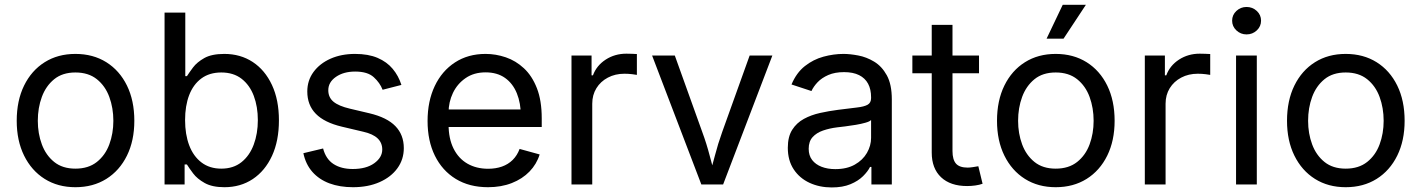

<svg xmlns="http://www.w3.org/2000/svg" viewBox="-20 -781 6019 813"><path d="M299.3 11.7Q225.1 11.7 169.2 -23.4Q113.3 -58.6 82 -122.1Q50.8 -185.5 50.8 -269.5Q50.8 -355 82 -418.7Q113.3 -482.4 169.2 -517.6Q225.1 -552.7 299.3 -552.7Q374 -552.7 430.2 -517.6Q486.3 -482.4 517.6 -418.7Q548.8 -355 548.8 -269.5Q548.8 -185.5 517.6 -122.1Q486.3 -58.6 430.2 -23.4Q374 11.7 299.3 11.7ZM299.3 -66.9Q354.5 -66.9 390.1 -95.2Q425.8 -123.5 442.9 -169.7Q460 -215.8 460 -269.5Q460 -323.7 442.9 -370.4Q425.8 -417 390.1 -445.6Q354.5 -474.1 299.3 -474.1Q244.6 -474.1 209.5 -445.6Q174.3 -417 157.2 -370.6Q140.1 -324.2 140.1 -269.5Q140.1 -215.8 157.2 -169.7Q174.3 -123.5 209.5 -95.2Q244.6 -66.9 299.3 -66.9Z M930.2 11.7Q878.4 11.7 846.7 -6.1Q814.9 -23.9 797.9 -46.6Q780.8 -69.3 771.5 -84.5H761.7V0H676.8V-727.5H764.6V-458.5H771.5Q780.8 -473.1 797.4 -495.4Q814 -517.6 845.2 -535.2Q876.5 -552.7 929.7 -552.7Q998 -552.7 1050 -518.6Q1102.1 -484.4 1131.6 -421.1Q1161.1 -357.9 1161.1 -271.5Q1161.1 -184.6 1131.8 -121.1Q1102.5 -57.6 1050.5 -22.9Q998.5 11.7 930.2 11.7ZM917 -66.9Q968.3 -66.9 1002.7 -94.5Q1037.1 -122.1 1054.4 -168.7Q1071.8 -215.3 1071.8 -272.5Q1071.8 -329.1 1054.7 -374.8Q1037.6 -420.4 1003.2 -447.3Q968.8 -474.1 917 -474.1Q866.7 -474.1 832.5 -448.7Q798.3 -423.3 781 -378.2Q763.7 -333 763.7 -272.5Q763.7 -211.9 781.2 -165.5Q798.8 -119.1 833.3 -93Q867.7 -66.9 917 -66.9Z M1474.6 11.7Q1418.5 11.7 1374.8 -4.6Q1331.1 -21 1302.7 -53.2Q1274.4 -85.4 1264.6 -132.3L1348.1 -152.3Q1359.9 -107.4 1392.3 -86.4Q1424.8 -65.4 1473.6 -65.4Q1530.8 -65.4 1564.7 -89.8Q1598.6 -114.3 1598.6 -147.9Q1598.6 -176.3 1578.9 -195.1Q1559.1 -213.9 1518.6 -223.1L1427.7 -244.6Q1353.5 -262.2 1317.4 -299.1Q1281.2 -335.9 1281.2 -393.6Q1281.2 -440.4 1307.6 -476.3Q1334 -512.2 1379.6 -532.5Q1425.3 -552.7 1483.4 -552.7Q1539.6 -552.7 1578.9 -535.9Q1618.2 -519 1642.8 -489.5Q1667.5 -460 1679.7 -421.4L1600.1 -400.9Q1588.9 -430.2 1562.7 -454.1Q1536.6 -478 1483.9 -478Q1435.1 -478 1402.6 -455.6Q1370.1 -433.1 1370.1 -398.9Q1370.1 -368.7 1392.1 -350.3Q1414.1 -332 1461.9 -320.8L1544.4 -301.3Q1618.7 -283.7 1654.3 -246.8Q1689.9 -210 1689.9 -153.8Q1689.9 -106 1662.8 -68.6Q1635.7 -31.2 1587.2 -9.8Q1538.6 11.7 1474.6 11.7Z M2046.4 11.7Q1967.3 11.7 1909.9 -23.4Q1852.5 -58.6 1821.5 -121.6Q1790.5 -184.6 1790.5 -268.6Q1790.5 -352.5 1820.8 -416.5Q1851.1 -480.5 1906.5 -516.6Q1961.9 -552.7 2036.1 -552.7Q2079.6 -552.7 2121.8 -538.3Q2164.1 -523.9 2198.5 -491.9Q2232.9 -460 2253.4 -407.7Q2273.9 -355.5 2273.9 -279.8V-243.2H1850.1V-317.4H2226.6L2185.5 -290Q2185.5 -343.8 2168.7 -385.5Q2151.9 -427.2 2118.7 -450.9Q2085.4 -474.6 2036.1 -474.6Q1986.8 -474.6 1951.7 -450.4Q1916.5 -426.3 1897.9 -387.5Q1879.4 -348.6 1879.4 -304.2V-254.9Q1879.4 -194.3 1900.4 -152.1Q1921.4 -109.9 1959.2 -88.1Q1997.1 -66.4 2046.9 -66.4Q2079.1 -66.4 2105.5 -75.7Q2131.8 -85 2150.9 -103.8Q2169.9 -122.6 2180.2 -150.4L2265.1 -127Q2252.4 -85.9 2222.2 -54.7Q2191.9 -23.4 2147.2 -5.9Q2102.5 11.7 2046.4 11.7Z M2399.9 0V-545.9H2484.9V-461.9H2490.7Q2505.9 -503.4 2544.7 -528.6Q2583.5 -553.7 2632.3 -553.7Q2642.1 -553.7 2655.5 -553.2Q2668.9 -552.7 2676.8 -552.2V-463.9Q2672.9 -464.8 2657.2 -466.8Q2641.6 -468.8 2624 -468.8Q2585 -468.8 2554 -452.4Q2522.9 -436 2505.4 -407.5Q2487.8 -378.9 2487.8 -341.8V0Z M2949.7 0 2741.2 -545.9H2837.4L2953.6 -222.2Q2972.2 -171.9 2985.1 -121.8Q2998 -71.8 3012.2 -24.9H2980Q2994.1 -71.8 3007.1 -121.8Q3020 -171.9 3038.1 -222.2L3154.3 -545.9H3250.5L3042 0Z M3502 12.7Q3450.2 12.7 3408 -6.8Q3365.7 -26.4 3340.8 -64Q3315.9 -101.6 3315.9 -155.3Q3315.9 -202.1 3334.5 -231.4Q3353 -260.7 3384 -277.6Q3415 -294.4 3452.6 -302.7Q3490.2 -311 3528.3 -315.9Q3577.1 -322.3 3607.9 -325.7Q3638.7 -329.1 3653.6 -337.4Q3668.5 -345.7 3668.5 -365.7V-368.7Q3668.5 -402.8 3655.8 -426.5Q3643.1 -450.2 3617.7 -462.9Q3592.3 -475.6 3554.2 -475.6Q3515.1 -475.6 3487.3 -463.4Q3459.5 -451.2 3442.1 -432.9Q3424.8 -414.6 3416 -395.5L3331.5 -423.3Q3352.5 -473.1 3388.2 -501.2Q3423.8 -529.3 3466.8 -541Q3509.8 -552.7 3551.8 -552.7Q3579.1 -552.7 3614 -546.1Q3648.9 -539.6 3681.4 -520Q3713.9 -500.5 3735.1 -462.2Q3756.3 -423.8 3756.3 -359.9V0H3669.9V-74.2H3664.1Q3654.8 -55.2 3634.3 -34.9Q3613.8 -14.6 3581.1 -1Q3548.3 12.7 3502 12.7ZM3517.1 -64.9Q3565.9 -64.9 3599.6 -84Q3633.3 -103 3650.9 -133.5Q3668.5 -164.1 3668.5 -197.3V-272.9Q3663.1 -266.6 3645 -261.5Q3627 -256.3 3603.8 -252.4Q3580.6 -248.5 3558.8 -245.8Q3537.1 -243.2 3524.4 -241.7Q3492.7 -237.8 3465.1 -228.3Q3437.5 -218.8 3420.9 -200.4Q3404.3 -182.1 3404.3 -150.9Q3404.3 -122.6 3418.9 -103.5Q3433.6 -84.5 3459 -74.7Q3484.4 -64.9 3517.1 -64.9Z M4125.5 -545.9V-470.7H3843.3V-545.9ZM3925.3 -675.8H4013.2V-141.6Q4013.2 -105 4028.1 -88.1Q4043 -71.3 4077.6 -71.3Q4085.9 -71.3 4098.9 -73.2Q4111.8 -75.2 4122.6 -77.1L4140.6 -2.9Q4127 2 4109.6 4.4Q4092.3 6.8 4075.2 6.8Q4004.4 6.8 3964.8 -30.5Q3925.3 -67.9 3925.3 -134.8Z M4450.2 11.7Q4376 11.7 4320.1 -23.4Q4264.2 -58.6 4232.9 -122.1Q4201.7 -185.5 4201.7 -269.5Q4201.7 -355 4232.9 -418.7Q4264.2 -482.4 4320.1 -517.6Q4376 -552.7 4450.2 -552.7Q4524.9 -552.7 4581.1 -517.6Q4637.2 -482.4 4668.5 -418.7Q4699.7 -355 4699.7 -269.5Q4699.7 -185.5 4668.5 -122.1Q4637.2 -58.6 4581.1 -23.4Q4524.9 11.7 4450.2 11.7ZM4450.2 -66.9Q4505.4 -66.9 4541 -95.2Q4576.7 -123.5 4593.8 -169.7Q4610.8 -215.8 4610.8 -269.5Q4610.8 -323.7 4593.8 -370.4Q4576.7 -417 4541 -445.6Q4505.4 -474.1 4450.2 -474.1Q4395.5 -474.1 4360.4 -445.6Q4325.2 -417 4308.1 -370.6Q4291 -324.2 4291 -269.5Q4291 -215.8 4308.1 -169.7Q4325.2 -123.5 4360.4 -95.2Q4395.5 -66.9 4450.2 -66.9ZM4411.6 -617.2 4480 -760.7H4578.1L4483.4 -617.2Z M4827.6 0V-545.9H4912.6V-461.9H4918.5Q4933.6 -503.4 4972.4 -528.6Q5011.2 -553.7 5060.1 -553.7Q5069.8 -553.7 5083.3 -553.2Q5096.7 -552.7 5104.5 -552.2V-463.9Q5100.6 -464.8 5085 -466.8Q5069.3 -468.8 5051.8 -468.8Q5012.7 -468.8 4981.7 -452.4Q4950.7 -436 4933.1 -407.5Q4915.5 -378.9 4915.5 -341.8V0Z M5213.9 0V-545.9H5301.8V0ZM5258.3 -635.3Q5233.4 -635.3 5215.3 -652.3Q5197.3 -669.4 5197.3 -693.4Q5197.3 -717.8 5215.3 -734.6Q5233.4 -751.5 5258.3 -751.5Q5283.7 -751.5 5301.8 -734.6Q5319.8 -717.8 5319.8 -693.4Q5319.8 -669.4 5301.8 -652.3Q5283.7 -635.3 5258.3 -635.3Z M5678.2 11.7Q5604 11.7 5548.1 -23.4Q5492.2 -58.6 5460.9 -122.1Q5429.7 -185.5 5429.7 -269.5Q5429.7 -355 5460.9 -418.7Q5492.2 -482.4 5548.1 -517.6Q5604 -552.7 5678.2 -552.7Q5752.9 -552.7 5809.1 -517.6Q5865.2 -482.4 5896.5 -418.7Q5927.7 -355 5927.7 -269.5Q5927.7 -185.5 5896.5 -122.1Q5865.2 -58.6 5809.1 -23.4Q5752.9 11.7 5678.2 11.7ZM5678.2 -66.9Q5733.4 -66.9 5769 -95.2Q5804.7 -123.5 5821.8 -169.7Q5838.9 -215.8 5838.9 -269.5Q5838.9 -323.7 5821.8 -370.4Q5804.7 -417 5769 -445.6Q5733.4 -474.1 5678.2 -474.1Q5623.5 -474.1 5588.4 -445.6Q5553.2 -417 5536.1 -370.6Q5519 -324.2 5519 -269.5Q5519 -215.8 5536.1 -169.7Q5553.2 -123.5 5588.4 -95.2Q5623.5 -66.9 5678.2 -66.9Z"/></svg>

Font: Inter Variable
Style: Regular
Weight: 400
Designer: Rasmus Andersson
Foundry: rsms
Version: Version 4.001;git-9221beed3